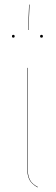

<svg xmlns="http://www.w3.org/2000/svg" viewBox="-20 -813 245 837"><path d="M106.9 -793H108.9L104 -682.1H102.1ZM43.9 -654.8Q43.9 -648.9 38.1 -648.9Q32.2 -648.9 32.2 -654.8Q32.2 -661.1 38.1 -661.1Q43.9 -661.1 43.9 -654.8ZM161.1 -661.1Q167 -661.1 167 -654.8Q167 -648.9 161.1 -648.9Q154.8 -648.9 154.8 -654.8Q154.8 -661.1 161.1 -661.1ZM100.1 -517.1V-86.9Q100.1 -50.8 109.4 -31Q118.7 -11.2 145 2L144 3.9Q117.2 -10.7 107.7 -30.3Q98.1 -49.8 98.1 -86.9V-517.1Z"/></svg>

Font: Fira Sans Compressed Two
Style: Regular
Weight: 100
Width: 1
Designer: Carrois Corporate & Edenspiekermann AG
Foundry: Carrois Corporate GbR & Edenspiekermann AG
Version: Version 4.203;PS 004.203;hotconv 1.0.88;makeotf.lib2.5.64775